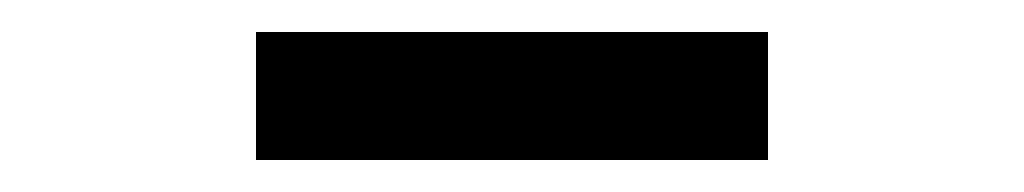

<svg xmlns="http://www.w3.org/2000/svg" viewBox="-20 -390 640 120"><path d="M140 -290V-370H460V-290Z"/></svg>

Font: JetBrainsMonoNL NFM
Style: Regular
Weight: 400
Monospace: yes
Designer: Philipp Nurullin, Konstantin Bulenkov
Foundry: JetBrains
Version: Version 2.304; ttfautohint (v1.8.4.7-5d5b);Nerd Fonts 3.3.0